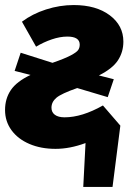

<svg xmlns="http://www.w3.org/2000/svg" viewBox="-27 -571 523 761"><path d="M381 -153 450 -73 419 170H303L312 -4Q250 19 193 19Q135 19 89.5 -0.5Q44 -20 18.5 -55Q-7 -90 -7 -135Q-7 -180 16 -214Q39 -248 94 -274L31 -290L55 -362L181 -322Q230 -339 253.5 -351.5Q277 -364 283 -373Q289 -382 289 -394Q289 -426 240 -426Q211 -426 178.5 -415Q146 -404 116 -386L60 -485Q101 -516 155.5 -533.5Q210 -551 265 -551Q354 -551 408 -510.5Q462 -470 462 -406Q462 -365 440.5 -332Q419 -299 365 -272L424 -257L400 -186L279 -222Q216 -200 196.5 -183.5Q177 -167 177 -144Q177 -126 190.5 -116Q204 -106 229 -106Q298 -106 381 -153Z"/></svg>

Font: Trujillo ExtraBold
Style: Italic
Weight: 800
Italic angle: -8°
Designer: Fira Sans original fonts by bBox Type GmbH, Carrois Corporate GbR, & Edenspiekermann AG / Changes by Cristiano Sobral
Foundry: Fira Sans original fonts by bBox Type GmbH, Carrois Corporate GbR, & Edenspiekermann AG / Changes by Cristiano Sobral
Version: Version 4.301;July 28, 2020;FontCreator 13.0.0.2655 64-bit